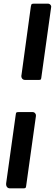

<svg xmlns="http://www.w3.org/2000/svg" viewBox="-20 -867 301 1052"><path d="M118 -429Q106 -429 100.5 -437.5Q95 -446 98 -458L149 -831Q151 -843 154.5 -845Q158 -847 168 -847H242Q251 -847 256.5 -840.5Q262 -834 260 -826L206 -439Q205 -432 202 -430.5Q199 -429 191 -429ZM35 165Q23 165 17.5 156.5Q12 148 14 135L66 -237Q67 -249 70.5 -251Q74 -253 84 -253H158Q167 -253 172.5 -246.5Q178 -240 177 -232L123 154Q122 161 119 163Q116 165 108 165Z"/></svg>

Font: Libre Franklin Thin
Style: Bold Italic
Weight: 700
Italic angle: -8°
Version: Version 3.000